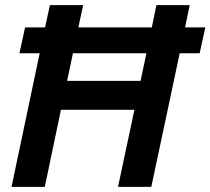

<svg xmlns="http://www.w3.org/2000/svg" viewBox="-20 -730 822 750"><path d="M25 0H155L218 -301H505L441 0H571L682 -522H760L782 -623H703L721 -710H591L573 -623H286L305 -710H175L156 -623H78L56 -522H135ZM242 -414 265 -522H552L529 -414Z"/></svg>

Font: Geist SemiBold
Style: Italic
Weight: 600
Italic angle: -12°
Designer: Basement.studio, Andrés Briganti, Mateo Zaragoza
Foundry: Basement.studio, Vercel, Andrés Briganti, Guido Ferreyra, Mateo Zaragoza
Version: Version 1.500